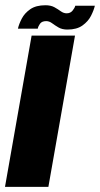

<svg xmlns="http://www.w3.org/2000/svg" viewBox="-52 -730 391 750"><path d="M-32.5 0 71.5 -591H241L137 0ZM211.5 -614.5Q190.5 -614.5 176.5 -622.8Q162.5 -631 151.5 -639.2Q140.5 -647.5 128.5 -647.5Q111.5 -647.5 104.2 -637.2Q97 -627 95.5 -618H18Q22 -636 33 -657.2Q44 -678.5 66.2 -694Q88.5 -709.5 125.5 -709.5Q146.5 -709.5 160.5 -701.8Q174.5 -694 185.5 -686Q196.5 -678 208.5 -678Q223 -678 231.5 -688.5Q240 -699 242 -707.5H318.5Q314.5 -690 303.5 -668.2Q292.5 -646.5 270.2 -630.5Q248 -614.5 211.5 -614.5Z"/></svg>

Font: Anybody Condensed ExtraBold
Style: Italic
Weight: 800
Width: 3
Italic angle: -10°
Designer: Tyler Finck
Foundry: Etcetera Type Company
Version: Version 1.010; ttfautohint (v1.8.3) -l 8 -r 50 -G 200 -x 14 